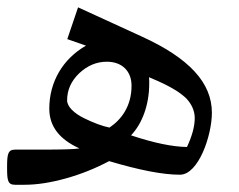

<svg xmlns="http://www.w3.org/2000/svg" viewBox="-44 -511 661 531"><path d="M-2.4 -97.2C-21.5 -97.2 -24.4 -85.4 -24.4 -50.8V-45.9C-24.4 -11.2 -22 0 -2.4 0H23.9C58.1 0 96.2 -5.9 138.2 -17.6C180.2 -29.3 220.2 -45.4 257.8 -65.4C341.3 -40.5 406.2 -27.8 453.6 -27.8C504.9 -27.8 542 -136.2 542 -199.2C542 -281.7 480 -350.1 346.7 -410.6L171.9 -490.7L142.1 -402.8L193.8 -384.8C129.9 -348.1 92.3 -284.7 92.3 -210.4C92.3 -162.1 120.1 -125.5 175.8 -100.6C162.6 -98.1 127.4 -97.2 69.3 -97.2ZM318.4 -136.7C349.6 -169.4 368.7 -221.7 368.7 -279.8C368.7 -285.6 368.7 -291.5 368.2 -297.4C401.9 -283.2 420.9 -274.4 444.3 -259.8C455.6 -252.4 464.8 -245.1 471.7 -238.3C484.9 -224.1 494.6 -205.6 494.6 -184.6C494.6 -161.6 487.3 -134.8 473.1 -104.5C433.1 -105 381.3 -115.7 318.4 -136.7ZM258.8 -158.2C239.3 -162.1 215.3 -170.9 188.5 -184.1C161.6 -197.3 141.6 -215.8 141.6 -233.4C141.6 -262.2 152.8 -287.1 175.3 -308.6C197.8 -329.6 223.1 -340.3 251.5 -340.3C293 -340.3 319.8 -314.9 319.8 -273.9C319.8 -218.3 292.5 -180.7 258.8 -158.2Z"/></svg>

Font: Parastoo
Style: Regular
Weight: 400
Foundry: Saber Rastikerdar (saber.rastikerdar@gmail.com)
Version: Version 2.0.1